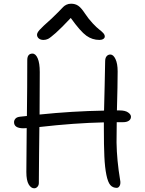

<svg xmlns="http://www.w3.org/2000/svg" viewBox="-20 -996 776 1028"><path d="M212.9 -782.2Q196.8 -782.2 187.5 -790.3Q178.2 -798.3 178.2 -810.1Q178.2 -820.3 191.7 -835.7Q205.1 -851.1 256.8 -897Q274.9 -913.6 293 -932.4Q311 -951.2 318.1 -958.5Q325.2 -965.8 335.9 -970.9Q346.7 -976.1 360.8 -976.1Q382.8 -976.1 398.7 -965.3Q414.6 -954.6 434.1 -924.8Q454.6 -894 476.6 -870.8Q498.5 -847.7 511.2 -838.1Q523.9 -828.6 532.5 -819.3Q541 -810.1 541 -800.8Q541 -792.5 533 -787.4Q524.9 -782.2 512.2 -782.2Q474.1 -782.2 442.4 -804.9Q410.6 -827.6 358.9 -899.9Q309.1 -846.7 278.8 -819.8Q248.5 -793 237.1 -787.6Q225.6 -782.2 212.9 -782.2ZM163.1 12.2Q146 12.2 133.5 -9Q121.1 -30.3 121.1 -75.2Q121.1 -147.9 123 -310.1Q117.2 -309.1 106 -309.1Q55.2 -309.1 55.2 -341.8Q55.2 -352.1 62.5 -360.6Q69.8 -369.1 86.9 -371.1Q98.6 -373 124 -375Q126 -533.2 126 -673.8Q126 -709 153.8 -709Q170.9 -709 181.9 -683.6Q192.9 -658.2 192.9 -609.9Q192.9 -570.8 192.4 -494.9Q191.9 -418.9 191.9 -382.8Q367.2 -400.9 537.1 -403.8Q537.6 -440.9 540.3 -535.4Q543 -629.9 543 -668Q543 -685.5 550.8 -694.8Q558.6 -704.1 570.8 -704.1Q586.9 -704.1 598.4 -679.7Q609.9 -655.3 609.9 -613.8Q609.9 -544.4 606 -404.8H620.1Q650.4 -404.8 665.8 -394Q681.2 -383.3 681.2 -371.1Q681.2 -357.4 669.9 -349.6Q658.7 -341.8 639.2 -341.8H605Q604 -301.8 604 -232.9Q605.5 -137.7 623 -33.2Q627 -13.7 621.1 -2Q615.2 9.8 605 9.8Q583.5 9.8 570.6 -5.4Q557.6 -20.5 549.6 -59.8Q541.5 -99.1 538.8 -157.2Q536.1 -215.3 536.1 -311V-340.8Q378.9 -337.4 190.9 -315.9Q190.4 -281.7 189.2 -172.9Q188 -64 188 -16.1Q188 -4.4 180.7 3.9Q173.3 12.2 163.1 12.2Z"/></svg>

Font: Shantell Sans Normal
Style: Regular
Weight: 300
Designer: Stephen Nixon, Anya Danilova, Shantell Martin
Foundry: Arrow Type
Version: Version 1.006;[559af2be0]